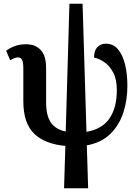

<svg xmlns="http://www.w3.org/2000/svg" viewBox="-20 -780 708 1037"><path d="M326 237 333 8Q222 -2 164 -58.5Q106 -115 106 -234V-410Q106 -444 99 -457Q92 -470 77 -470Q67 -470 56.5 -465.5Q46 -461 35 -455L13 -506Q33 -521 59.5 -531Q86 -541 121 -541Q171 -541 200 -510Q229 -479 229 -411V-229Q229 -154 255.5 -117Q282 -80 335 -70L355 -760H426L447 -68Q531 -82 571 -140Q611 -198 611 -294Q611 -352 591 -389Q571 -426 542.5 -445Q514 -464 488 -469Q488 -507 506 -525.5Q524 -544 552 -544Q592 -544 617.5 -513.5Q643 -483 655.5 -431.5Q668 -380 668 -316Q668 -238 645.5 -170Q623 -102 574.5 -55.5Q526 -9 449 5L456 237Z"/></svg>

Font: Noto Serif SemiCondensed SemiBold
Style: Regular
Weight: 600
Width: 4
Designer: Monotype Design Team
Foundry: Monotype Imaging Inc.
Version: Version 2.013; ttfautohint (v1.8.4.7-5d5b)